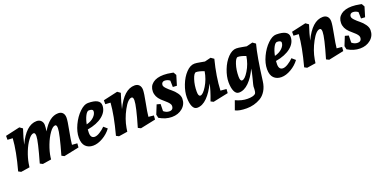

<svg xmlns="http://www.w3.org/2000/svg" viewBox="-9 -1331 4801 2387"><g transform="rotate(-20 2391.5 -137.5)"><path d="M455 -510Q493 -510 514.5 -486.5Q536 -463 536 -430.5Q536 -398 529 -347Q622 -510 741 -510Q779 -510 800 -487Q821 -464 821 -422.5Q821 -381 797.5 -261Q774 -141 769 -82L838 -77L834 -24L633 18L599 0Q676 -268 676 -337Q676 -381 655 -381Q622 -381 580.5 -323Q539 -265 507.5 -182.5Q476 -100 466 -28L463 0L348 18L313 0Q391 -272 391 -337Q391 -381 369 -381Q337 -381 297 -327.5Q257 -274 226.5 -196.5Q196 -119 184 -48L177 0L61 18L27 0Q94 -244 105 -411L37 -415V-467L228 -510L267 -482Q230 -371 211 -286Q315 -510 455 -510Z M1132 -503Q1293 -503 1293 -414Q1293 -334 1220 -275Q1147 -216 1019 -194Q1017 -179 1017 -151Q1017 -79 1071 -79Q1100 -79 1140 -104Q1180 -129 1211 -161L1257 -121Q1213 -61 1145 -21.5Q1077 18 1015.5 18Q954 18 916.5 -19.5Q879 -57 879 -135Q879 -213 920 -300Q961 -387 1021 -445Q1081 -503 1132 -503ZM1112 -413Q1088 -413 1064.5 -368.5Q1041 -324 1028 -258Q1091 -274 1128 -310.5Q1165 -347 1165 -385Q1165 -413 1112 -413Z M1752 -510Q1790 -510 1811.5 -486.5Q1833 -463 1833 -421.5Q1833 -380 1809.5 -260.5Q1786 -141 1781 -84L1851 -77L1847 -24L1646 18L1610 0Q1688 -264 1688 -337Q1688 -381 1666 -381Q1617 -381 1557 -270Q1497 -159 1478 -47Q1477 -41 1471 0L1355 18L1321 0Q1388 -251 1399 -411L1331 -415V-467L1522 -510L1561 -482Q1524 -371 1505 -286Q1610 -510 1752 -510Z M2136 -510Q2183 -510 2243 -498L2263 -494L2285 -455L2246 -326L2193 -329L2191 -414Q2161 -438 2122 -438Q2103 -438 2091.5 -426Q2080 -414 2080 -394.5Q2080 -375 2107.5 -346.5Q2135 -318 2167.5 -292.5Q2200 -267 2227.5 -229Q2255 -191 2255 -153Q2255 -78 2198 -30Q2141 18 2057 18Q1973 18 1892 -31L1882 -76L1930 -195L1978 -182L1976 -89Q2010 -59 2051 -59Q2104 -59 2104 -114Q2104 -144 2046 -192Q2022 -212 1998 -235Q1940 -291 1940 -360.5Q1940 -430 1992 -470Q2044 -510 2136 -510Z M2392 18Q2352 18 2332 -27Q2312 -72 2312 -147Q2312 -222 2345.5 -309Q2379 -396 2433.5 -453Q2488 -510 2544 -510Q2570 -510 2619 -500.5Q2668 -491 2677 -490L2758 -510L2798 -482Q2742 -264 2734 -84L2812 -77L2808 -24L2607 18L2572 0Q2625 -137 2637 -215Q2589 -111 2525 -46.5Q2461 18 2392 18ZM2479 -111Q2514 -111 2564.5 -193.5Q2615 -276 2632 -378Q2566 -404 2527 -404Q2500 -404 2476 -331Q2452 -258 2452 -172Q2452 -111 2479 -111Z M2818 208 2861 89Q2942 127 3018 127Q3094 127 3122 102Q3138 88 3138 7Q3138 -2 3160 -84.5Q3182 -167 3187 -211Q3140 -108 3076.5 -45Q3013 18 2944 18Q2905 18 2884.5 -27.5Q2864 -73 2864 -147.5Q2864 -222 2897.5 -309Q2931 -396 2986 -453Q3041 -510 3097 -510Q3124 -510 3173 -500.5Q3222 -491 3230 -490L3311 -510L3350 -482Q3309 -333 3269 -15Q3260 57 3228.5 108.5Q3197 160 3152 186Q3067 235 2967.5 235Q2868 235 2818 208ZM3080 -404Q3053 -404 3029 -331Q3005 -258 3005 -172Q3005 -111 3031 -111Q3067 -111 3117.5 -193.5Q3168 -276 3184 -378Q3120 -404 3080 -404Z M3622 -503Q3783 -503 3783 -414Q3783 -334 3710 -275Q3637 -216 3509 -194Q3507 -179 3507 -151Q3507 -79 3561 -79Q3590 -79 3630 -104Q3670 -129 3701 -161L3747 -121Q3703 -61 3635 -21.5Q3567 18 3505.5 18Q3444 18 3406.5 -19.5Q3369 -57 3369 -135Q3369 -213 3410 -300Q3451 -387 3511 -445Q3571 -503 3622 -503ZM3602 -413Q3578 -413 3554.5 -368.5Q3531 -324 3518 -258Q3581 -274 3618 -310.5Q3655 -347 3655 -385Q3655 -413 3602 -413Z M4242 -510Q4280 -510 4301.5 -486.5Q4323 -463 4323 -421.5Q4323 -380 4299.5 -260.5Q4276 -141 4271 -84L4341 -77L4337 -24L4136 18L4100 0Q4178 -264 4178 -337Q4178 -381 4156 -381Q4107 -381 4047 -270Q3987 -159 3968 -47Q3967 -41 3961 0L3845 18L3811 0Q3878 -251 3889 -411L3821 -415V-467L4012 -510L4051 -482Q4014 -371 3995 -286Q4100 -510 4242 -510Z M4626 -510Q4673 -510 4733 -498L4753 -494L4775 -455L4736 -326L4683 -329L4681 -414Q4651 -438 4612 -438Q4593 -438 4581.5 -426Q4570 -414 4570 -394.5Q4570 -375 4597.5 -346.5Q4625 -318 4657.5 -292.5Q4690 -267 4717.5 -229Q4745 -191 4745 -153Q4745 -78 4688 -30Q4631 18 4547 18Q4463 18 4382 -31L4372 -76L4420 -195L4468 -182L4466 -89Q4500 -59 4541 -59Q4594 -59 4594 -114Q4594 -144 4536 -192Q4512 -212 4488 -235Q4430 -291 4430 -360.5Q4430 -430 4482 -470Q4534 -510 4626 -510Z"/></g></svg>

Font: Andada
Style: Bold Italic
Weight: 700
Italic angle: -8.29999°
Designer: Carolina Giovagnoli
Foundry: Carolina Giovagnoli
Version: Version 1.003